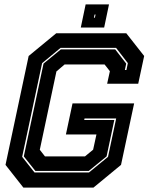

<svg xmlns="http://www.w3.org/2000/svg" viewBox="-20 -851 679 871"><path d="M86 0 5 -103 110 -597 235 -700H553L634 -597L607 -471H466L478.5 -528L454.5 -558.5H273L236 -527L160.5 -171.5L184 -141.5H365.5L402.5 -172L417.5 -241H279L309 -382H588.5L529 -103L404 0ZM136.5 -68.5H383.5L470 -139.5L507 -313.5H363.5L362 -306.5H498.5L463.5 -141.5L382.5 -75.5H140.5L88 -141.5L177.5 -562.5L256 -627H502.5L552.5 -562.5L546.5 -533.5H553.5L560 -564.5L506.5 -634H255L171 -564.5L80.5 -139.5ZM346.5 -726 368.5 -831H474.5L452.5 -726ZM406 -771H410.5L413.5 -785H409Z"/></svg>

Font: Tourney Thin ExtraBold
Style: Italic
Weight: 800
Italic angle: -12°
Version: Version 1.015